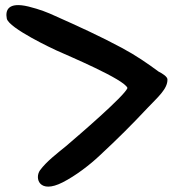

<svg xmlns="http://www.w3.org/2000/svg" viewBox="-20 -720 666 735"><path d="M6 -649C13 -612 187 -531 196 -527C240 -507 457 -416 468 -383C456 -352 279 -200 232 -160C199 -133 158 -102 133 -68C112 -38 130 24 220 -22C269 -47 323 -88 362 -125C432 -190 485 -243 546 -308C584 -348 622 -380 621 -416C621 -426 603 -438 587 -446C545 -477 502 -507 446 -537C366 -580 281 -619 191 -659C163 -672 133 -684 89 -695C10 -714 0 -680 6 -649Z"/></svg>

Font: Carybe
Style: Regular
Weight: 400
Designer: Genilson Lima Santos
Foundry: Genilson Lima Santos
Version: Version 1.010;PS 001.010;hotconv 1.0.70;makeotf.lib2.5.58329